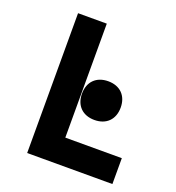

<svg xmlns="http://www.w3.org/2000/svg" viewBox="-132 -836 865 942"><g transform="rotate(20 300.0 -365.0)"><path d="M560 0V-135H265V-730H115V0ZM369 -265C431 -265 470 -304 470 -366C470 -428 431 -467 369 -467C307 -467 268 -428 268 -366C268 -304 307 -265 369 -265Z"/></g></svg>

Font: Tekne LDO ExtraBold
Style: Regular
Weight: 800
Monospace: yes
Designer: Alessio Laiso, Mario Rullo, Paolo Rosset
Foundry: Alessio Laiso
Version: Version 1.000;hotconv 1.0.109;makeotfexe 2.5.65596